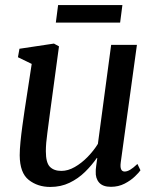

<svg xmlns="http://www.w3.org/2000/svg" viewBox="-20 -730 618 760"><path d="M179 10Q129 10 93.8 -17.8Q58.5 -45.5 58 -115Q58 -137 61 -167.8Q64 -198.5 68.5 -231.2Q73 -264 77 -291L105.5 -477L51 -503.5L57 -537L193.5 -557.5L213.5 -546.5L178.5 -288Q173.5 -246.5 167.5 -204.2Q161.5 -162 161.5 -131.5Q161.5 -86 177.5 -69.8Q193.5 -53.5 223 -53.5Q249 -53.5 275.8 -68.8Q302.5 -84 326.5 -108.5Q350.5 -133 367.5 -160.5L420 -552.5H522L458 -87.5Q453 -51 473.5 -51Q483 -51 494.8 -57.8Q506.5 -64.5 524 -81L536 -56Q530.5 -47.5 514.2 -31.8Q498 -16 473.5 -3.2Q449 9.5 419 9.5Q387 9.5 372.2 -7.5Q357.5 -24.5 359 -51.5Q358.5 -56 360.8 -73.8Q363 -91.5 365 -104L363.5 -105Q343.5 -76 316.5 -49.5Q289.5 -23 255.2 -6.5Q221 10 179 10ZM210 -710H464.5L455.5 -640.5H201Z"/></svg>

Font: Merriweather Text Regular
Style: Italic
Weight: 400
Italic angle: -7.8°
Designer: Eben Sorkin
Foundry: Eben Sorkin
Version: Version 2.100; ttfautohint (v1.7.19-72a1) -l 8 -r 50 -G 200 